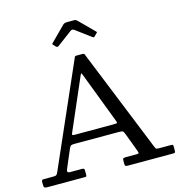

<svg xmlns="http://www.w3.org/2000/svg" viewBox="-136 -1093 1132 1212"><g transform="rotate(-15 430.0 -487.0)"><path d="M0 -21C0 -11 1.8 -5 5.5 -3C9.2 -1 15.7 0 25 0H264C272 0 276.7 -0.7 278 -2C279.3 -3.3 280 -8 280 -16V-40C280 -46.3 278.8 -50.4 276.5 -52.2C274.2 -54.1 270 -55 264 -55H188.5C177.5 -55 171.3 -57 170 -61C168.7 -65 169.7 -71 173 -79L224.5 -200C227.8 -207.7 231.4 -212.9 235.2 -215.8C239.1 -218.6 246.7 -220 258 -220H548C564 -220 573.5 -218.3 576.5 -215C579.5 -211.7 583.2 -204.3 587.5 -193L632.5 -73C634.2 -68.3 635.2 -64.2 635.5 -60.5C635.8 -56.8 632 -55 624 -55H548C541.7 -55 537.1 -54.1 534.2 -52.2C531.4 -50.4 530 -46 530 -39V-16C530 -8.7 531.6 -4.2 534.8 -2.5C537.9 -0.8 542.7 0 549 0H844C851.7 0 856.2 -1 857.8 -3C859.2 -5 860 -9.8 860 -17.5V-39.5C860 -46.2 859.3 -50.4 858 -52.2C856.7 -54.1 852.7 -55 846 -55H767C755.7 -55 749 -56.7 747 -60C745 -63.3 742.3 -69 739 -77L467.5 -749C466.2 -753 461.8 -755 454.5 -755H414.5C408.8 -755 405.3 -753.3 404 -750L107.5 -75C104.5 -68 101.3 -62.9 98 -59.8C94.7 -56.6 87.7 -55 77 -55H14C4.7 -55 0 -50.7 0 -42ZM408 -626C411.7 -634.7 414.3 -638.8 416 -638.5C417.7 -638.2 420.3 -633 424 -623L548 -298C552 -287.3 553.7 -280.8 553 -278.5C552.3 -276.2 544.3 -275 529 -275H276C267 -275 261.8 -275.8 260.5 -277.5C259.2 -279.2 259.7 -283 262 -289ZM303.5 -845C309.8 -838.7 315.8 -837.7 321.5 -842L420 -915.5C428 -921.5 436.3 -921.3 445 -915L542.5 -842.5C546.8 -839.5 549.7 -837.9 551 -837.8C552.3 -837.6 554.8 -839.3 558.5 -843L575 -859.5C577.7 -862.2 578.9 -864 578.8 -865C578.6 -866 577.2 -867.7 574.5 -870L478.5 -966C475.5 -969 472.6 -971.2 469.8 -972.5C466.9 -973.8 462.2 -974.5 455.5 -974.5H413C401 -974.5 392.2 -971.7 386.5 -966L292.5 -872C288.8 -868.3 287 -865.8 287 -864.5C287 -863.2 288.8 -860.7 292.5 -857Z"/></g></svg>

Font: Besley*
Style: Regular
Weight: 400
Designer: Owen Earl
Foundry: indestructible type*
Version: Version 3.000; ttfautohint (v1.8.3)